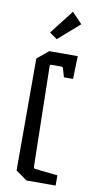

<svg xmlns="http://www.w3.org/2000/svg" viewBox="-88 -811 430 851"><g transform="rotate(10 126.5 -386.0)"><path d="M45 -36V-540L96 -582H224L221 -479H180L169 -517Q167 -524 160 -524H118Q112 -524 110.5 -522Q109 -520 109 -515L118 -65Q118 -58 126 -57L227 -46V0H96ZM85 -664 169 -772 215 -724 119 -640Z"/></g></svg>

Font: Bahianita
Style: Regular
Weight: 400
Designer: Pablo Cosgaya & Dani Raskovsky
Foundry: Pablo Cosgaya & Dani Raskovsky
Version: Version 1.008